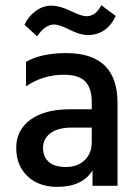

<svg xmlns="http://www.w3.org/2000/svg" viewBox="-20 -721 539 745"><path d="M190 -626Q155 -626 124 -580L75 -625Q89 -656 117.5 -677.5Q146 -699 179 -699Q212 -699 254 -678.5Q296 -658 315 -658Q352 -658 373 -701L429 -659Q394 -585 320 -585Q291 -585 250.5 -605.5Q210 -626 190 -626ZM202 4Q130 4 86.5 -37.5Q43 -79 43 -147.5Q43 -216 98 -256.5Q153 -297 252 -297H336V-326Q336 -378 311 -404.5Q286 -431 228 -431Q147 -431 81 -386V-481Q140 -515 237 -515Q436 -515 436 -322V0H339V-60Q300 4 202 4ZM336 -169V-226H260Q204 -226 175.5 -204Q147 -182 147 -147.5Q147 -113 169 -93Q191 -73 236 -73Q281 -73 308.5 -99.5Q336 -126 336 -169Z"/></svg>

Font: Hind Kochi Medium
Style: Regular
Weight: 500
Designer: Dhruvi Tolia
Foundry: Indian Type Foundry
Version: Version 0.702;PS 1.0;hotconv 1.0.81;makeotf.lib2.5.63406